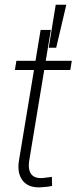

<svg xmlns="http://www.w3.org/2000/svg" viewBox="-20 -800 328 824"><path d="M288.1 -539.1 281.7 -499.5H43.9L50.3 -539.1ZM154.3 -671.4H198.2L106 -114.3Q98.6 -70.3 115.5 -50.8Q132.3 -31.2 172.9 -37.1Q179.2 -37.6 187.3 -38.8Q195.3 -40 202.6 -41L203.6 -2Q195.3 0 185.8 1.2Q176.3 2.4 166.5 2.9Q106.9 9.8 79.6 -22.2Q52.2 -54.2 61.5 -111.8ZM189 -595.2 219.2 -779.8H264.6L221.2 -595.2Z"/></svg>

Font: Inter 18pt ExtraLight
Style: Italic
Weight: 250
Italic angle: -9.3988°
Designer: Rasmus Andersson
Foundry: rsms
Version: Version 4.001;git-66647c0bb